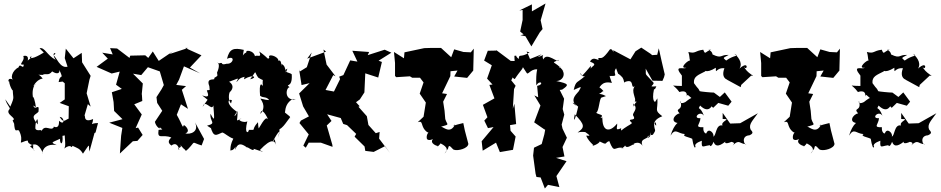

<svg xmlns="http://www.w3.org/2000/svg" viewBox="-20 -839 5374 1097"><path d="M231 -538C246 -551 176 -500 153 -508C141 -514 186 -529 136 -491C132 -472 158 -530 113 -519C126 -491 77 -466 116 -470C113 -436 95 -484 86 -454C48 -436 35 -386 62 -380C18 -406 28 -363 32 -375C35 -340 67 -289 53 -349C51 -267 68 -297 39 -230L10 -272C21 -236 40 -224 35 -216C4 -186 82 -164 52 -151C76 -93 97 -95 60 -142C64 -67 76 -106 89 -92C122 -27 73 -13 124 -33C159 -42 115 -27 170 -8C163 29 198 31 152 -2C184 -32 212 0 225 37C217 40 225 -23 304 -10C265 -27 277 -24 323 -46C321 -13 342 -5 337 -63C370 -65 372 -86 352 -87C345 -49 361 -7 346 10C394 -25 386 18 394 -6C420 7 435 7 454 39C500 -28 484 -12 491 27L520 -79L526 -82L540 -136C490 -136 507 -112 512 -159C448 -131 472 -194 462 -176L482 -244L498 -230L475 -306L491 -384L498 -406L497 -407L449 -483L447 -537L400 -506L356 -561L350 -507L366 -458C323 -446 302 -514 285 -523C318 -539 264 -549 298 -497C249 -522 235 -572 206 -563ZM338 -373 350 -363V-271L321 -251L373 -232L372 -161C352 -154 343 -133 321 -171C349 -170 352 -117 317 -149C321 -84 269 -128 289 -116C275 -82 237 -135 217 -89C222 -105 187 -84 182 -106C181 -143 198 -188 196 -128C148 -184 185 -181 200 -201C206 -258 182 -201 170 -236L185 -227C183 -253 166 -310 170 -274C152 -356 207 -376 170 -345C174 -354 194 -387 224 -390C199 -424 181 -410 223 -411C243 -423 256 -403 278 -431C309 -411 323 -422 319 -440C348 -375 322 -423 315 -370Z M1028 9C1045 19 1035 32 1056 11C1102 -36 1068 -27 1132 -8L1146 -45L1094 -140C1120 -85 1065 -69 1039 -77C1074 -89 1035 -126 1030 -124C1023 -102 1024 -123 990 -183L1014 -243L1054 -217L1019 -326L1043 -347L987 -354L1003 -384L1031 -460L1123 -420L1065 -453L1131 -523L1038 -565H1055L948 -530L968 -546L887 -491L853 -545L827 -508L810 -523L724 -521L720 -508L649 -562L609 -564L624 -528L564 -538L596 -504L532 -457L618 -419L664 -430L643 -355L676 -331L619 -312L629 -256L632 -205L680 -158L604 -138L679 -108L672 -63L665 38C690 15 714 -9 739 -32L765 -34L795 -68L769 -110L755 -107L790 -185L747 -243L793 -262L791 -294L790 -302L796 -362L740 -418L787 -410L825 -455L893 -431L916 -353L903 -329L874 -284L878 -251L907 -206L865 -143C870 -115 901 -93 892 -115C899 -99 925 -100 886 -97C877 -37 909 -75 959 -53C920 -20 973 -3 959 -7C991 -33 1004 9 1004 18C983 0 1034 11 1003 -19Z M1166 -269 1138 -229C1152 -276 1189 -200 1199 -237C1204 -164 1210 -136 1183 -189C1176 -143 1221 -136 1163 -121C1224 -79 1202 -102 1182 -118C1200 -48 1217 -69 1250 -82C1264 -79 1287 -55 1313 -47C1284 12 1307 23 1288 19C1328 29 1327 -29 1324 17C1336 -19 1355 -25 1393 5C1383 -9 1436 35 1429 11C1486 29 1497 36 1464 19C1533 -54 1552 -36 1559 -4C1539 -71 1564 -49 1538 -29C1574 -98 1587 -102 1568 -53C1577 -85 1576 -78 1577 -101C1607 -114 1638 -182 1639 -163C1625 -183 1659 -155 1608 -196C1611 -226 1618 -253 1653 -274L1670 -271C1601 -262 1613 -339 1635 -341C1604 -364 1652 -330 1647 -412C1650 -424 1584 -425 1622 -447C1604 -392 1623 -461 1589 -473C1588 -431 1592 -507 1571 -491C1571 -519 1505 -536 1519 -509C1506 -498 1522 -501 1461 -545C1484 -491 1426 -550 1433 -495C1455 -543 1382 -562 1387 -539C1363 -530 1365 -499 1373 -554C1315 -567 1291 -561 1277 -503C1327 -526 1313 -471 1276 -475C1233 -463 1262 -487 1232 -477C1200 -484 1251 -493 1220 -424C1224 -399 1224 -408 1203 -393C1218 -375 1153 -403 1176 -347C1177 -321 1185 -326 1162 -323C1163 -312 1189 -273 1135 -294ZM1499 -269 1468 -276C1467 -272 1507 -234 1468 -188C1471 -228 1502 -188 1520 -136C1506 -185 1492 -162 1455 -100C1466 -114 1457 -80 1454 -141C1409 -92 1451 -97 1402 -97C1400 -77 1374 -71 1393 -146C1377 -134 1325 -154 1360 -162C1319 -143 1340 -144 1337 -206C1330 -174 1305 -162 1334 -200C1267 -246 1283 -278 1305 -266L1300 -248C1278 -271 1291 -319 1296 -316C1274 -297 1339 -339 1289 -372C1333 -386 1352 -404 1330 -371C1344 -375 1337 -397 1396 -403C1404 -413 1388 -460 1374 -386C1432 -420 1452 -394 1409 -386C1452 -441 1428 -434 1455 -396C1496 -369 1476 -400 1482 -347C1472 -364 1460 -365 1466 -292C1485 -277 1501 -290 1518 -267Z M1914 -195 1941 -131 1963 -124 2015 -74 2006 -58 2063 -2 2067 23 2115 29 2180 -4 2208 35 2146 -47 2149 -85 2127 -78 2085 -125 2076 -175 2028 -229 2035 -232 2014 -255 2036 -271 2062 -311 2067 -420 2141 -396 2162 -485 2143 -492 2216 -538 2178 -555 2081 -524 2089 -542 1993 -549 2022 -487 1981 -494 1942 -410 1918 -401 1923 -387 1888 -316 1840 -325 1884 -410 1897 -403 1846 -470 1828 -556 1843 -544 1735 -504 1761 -539 1733 -455 1689 -428V-442L1703 -353L1749 -364L1689 -305L1712 -231L1745 -174L1699 -150L1691 -136L1744 -71L1713 -7L1727 5L1744 -24H1813L1880 0L1879 -11L1847 -122L1874 -148L1849 -186L1929 -164Z M2540 10C2545 -27 2565 19 2576 17C2595 24 2654 10 2656 -17L2636 -93L2627 -136C2573 -124 2557 -113 2580 -128C2552 -70 2513 -115 2500 -115C2554 -131 2535 -122 2524 -159L2520 -206L2512 -258L2534 -302L2506 -306L2553 -404L2554 -432L2594 -436L2575 -402L2649 -394L2684 -436V-442L2687 -561L2670 -540L2628 -542L2575 -557L2558 -512L2500 -565H2438L2404 -564L2291 -540L2288 -506L2231 -542L2237 -479V-405L2244 -398L2322 -403L2335 -395H2435L2372 -405L2400 -368L2378 -304L2413 -253L2400 -172L2367 -141C2403 -153 2378 -115 2422 -83C2437 -85 2416 -78 2418 -52C2419 -29 2456 -40 2470 -57C2420 -28 2469 -6 2481 -5C2470 12 2516 -36 2494 -22C2498 -17 2558 3 2520 38Z M2988 -424C2997 -406 3008 -444 3048 -443C3053 -445 3041 -434 3044 -351C3065 -386 3093 -358 3049 -348L3055 -283L3033 -294L3068 -236L3032 -140L3090 -100L3095 -98L3090 -71L3075 -16L3031 5L3026 50L3040 153L3045 172L3069 175L3093 238L3111 217L3176 230L3159 167L3217 82L3157 63L3205 55L3194 1L3219 -52L3194 -104L3189 -127L3204 -184L3195 -216L3203 -275L3178 -325L3192 -327C3231 -354 3234 -360 3158 -376C3198 -376 3222 -425 3174 -456C3196 -463 3157 -466 3200 -432C3150 -496 3120 -473 3172 -497C3170 -472 3104 -546 3084 -499C3069 -535 3110 -530 3051 -512C3095 -541 3070 -525 3008 -502C2987 -558 2979 -544 3006 -540C2951 -505 2946 -536 2944 -502C2917 -523 2941 -522 2919 -520C2920 -444 2936 -475 2929 -490L2898 -491L2815 -553L2816 -550L2767 -549L2746 -493L2790 -466L2763 -390L2794 -356L2776 -354L2805 -277L2739 -240L2765 -169L2747 -150L2768 -107L2800 -113L2732 -32L2738 22L2814 -24L2836 30L2911 17L2926 -59L2897 -92L2894 -124L2929 -130L2919 -246L2910 -218L2917 -330L2926 -349L2901 -380C2929 -428 2890 -402 2921 -387C2950 -433 2978 -454 2964 -461ZM2966 -782V-725L2952 -659L2972 -642L2953 -638L2982 -632L3016 -574L3064 -654L3080 -673L3069 -723L3097 -819L3019 -774V-814L2947 -779Z M3778 -414C3766 -463 3755 -513 3744 -563L3735 -526L3706 -524L3698 -531L3644 -567L3611 -546L3582 -500L3484 -552C3486 -520 3484 -565 3465 -557C3419 -493 3416 -511 3398 -507C3409 -478 3372 -527 3351 -487C3407 -466 3348 -462 3356 -439C3352 -472 3372 -476 3306 -406C3283 -446 3300 -390 3324 -406C3279 -364 3270 -381 3258 -325C3308 -347 3303 -348 3287 -318C3263 -291 3240 -268 3273 -234L3253 -250C3248 -266 3316 -192 3286 -242C3266 -147 3253 -132 3264 -186C3323 -125 3322 -111 3280 -82C3318 -93 3363 -72 3315 -91C3367 -55 3345 -65 3329 -64C3347 -20 3391 -1 3363 -5C3388 -10 3421 -33 3399 -34C3457 -5 3430 -23 3461 -33C3492 46 3489 -7 3544 7C3499 9 3569 13 3549 -31C3545 37 3603 -28 3603 -11C3581 -9 3628 -43 3651 -6C3631 -57 3690 -34 3699 -84C3698 -30 3649 -61 3710 -69C3737 -109 3713 -82 3718 -150C3692 -131 3731 -160 3729 -121C3700 -145 3749 -170 3764 -175C3716 -212 3740 -204 3736 -277L3723 -257C3728 -256 3700 -252 3717 -331C3700 -353 3716 -304 3730 -346C3671 -340 3730 -355 3710 -371C3658 -429 3673 -401 3669 -447L3708 -378L3765 -377L3774 -398ZM3513 -414C3505 -428 3541 -395 3539 -391C3545 -384 3547 -354 3549 -370C3611 -395 3578 -328 3607 -346C3582 -317 3620 -272 3606 -260L3638 -252C3598 -279 3605 -196 3598 -248C3634 -213 3584 -193 3600 -175C3618 -142 3553 -170 3591 -136C3576 -121 3562 -122 3519 -84C3541 -75 3523 -100 3530 -107C3490 -88 3509 -113 3506 -133C3462 -78 3418 -88 3422 -174C3415 -140 3429 -181 3403 -163C3445 -184 3396 -184 3386 -195C3403 -200 3404 -281 3418 -282L3442 -290C3393 -318 3386 -283 3426 -319C3445 -298 3392 -369 3395 -326C3405 -331 3413 -381 3476 -365C3453 -429 3468 -397 3468 -405C3521 -403 3476 -417 3500 -449Z M4055 -223 4084 -251 4141 -235 4160 -258 4121 -311 4093 -285 4059 -310C4041 -310 3981 -316 3978 -318C3964 -345 3975 -321 3945 -364C3941 -403 3971 -411 4009 -431C3967 -430 4021 -412 4018 -458C3993 -438 4011 -415 4070 -452C4070 -408 4069 -454 4119 -449C4090 -374 4167 -381 4133 -384L4212 -341L4215 -354L4272 -407C4306 -400 4245 -418 4228 -464C4247 -419 4265 -501 4205 -447C4228 -482 4190 -522 4175 -532C4209 -515 4176 -528 4129 -493C4113 -509 4104 -505 4143 -525C4095 -528 4106 -501 4051 -528C4047 -560 4006 -552 4044 -555C4008 -546 4011 -521 3998 -555C3946 -548 3957 -531 3913 -542C3921 -518 3918 -502 3923 -493C3915 -499 3855 -446 3901 -452C3887 -440 3825 -471 3876 -407V-348C3801 -347 3824 -365 3862 -313C3862 -313 3908 -332 3904 -288C3911 -309 3906 -289 3962 -259C3947 -289 3937 -289 3896 -256C3869 -242 3863 -255 3868 -261C3885 -200 3831 -227 3863 -191C3835 -188 3799 -135 3868 -135C3867 -154 3832 -134 3811 -64C3840 -111 3851 -75 3894 -73C3872 -61 3919 -55 3935 -46C3941 -8 3950 15 3954 -1C3941 -22 3996 -36 3990 -35C3986 19 3999 -10 4049 -10C4024 -15 4041 16 4057 -29C4065 -7 4080 6 4126 -31C4119 -26 4122 -11 4162 -30C4144 -27 4191 -31 4166 -8C4206 -47 4205 -16 4244 -15C4233 -5 4211 -63 4262 -66C4292 -79 4275 -89 4268 -100C4257 -130 4280 -149 4310 -192L4209 -135L4152 -133L4109 -194V-159C4165 -160 4095 -147 4108 -122C4068 -131 4073 -60 4055 -59C4064 -75 4029 -113 4016 -78C4014 -72 3995 -83 3999 -112C3944 -110 3981 -129 3982 -164C3934 -159 3978 -212 4002 -178C3977 -242 3964 -204 3980 -236C4034 -183 4049 -247 4048 -229Z M4632 10C4637 -27 4657 19 4668 17C4687 24 4746 10 4748 -17L4728 -93L4719 -136C4665 -124 4649 -113 4672 -128C4644 -70 4605 -115 4592 -115C4646 -131 4627 -122 4616 -159L4612 -206L4604 -258L4626 -302L4598 -306L4645 -404L4646 -432L4686 -436L4667 -402L4741 -394L4776 -436V-442L4779 -561L4762 -540L4720 -542L4667 -557L4650 -512L4592 -565H4530L4496 -564L4383 -540L4380 -506L4323 -542L4329 -479V-405L4336 -398L4414 -403L4427 -395H4527L4464 -405L4492 -368L4470 -304L4505 -253L4492 -172L4459 -141C4495 -153 4470 -115 4514 -83C4529 -85 4508 -78 4510 -52C4511 -29 4548 -40 4562 -57C4512 -28 4561 -6 4573 -5C4562 12 4608 -36 4586 -22C4590 -17 4650 3 4612 38Z M5075 -223 5104 -251 5161 -235 5180 -258 5141 -311 5113 -285 5079 -310C5061 -310 5001 -316 4998 -318C4984 -345 4995 -321 4965 -364C4961 -403 4991 -411 5029 -431C4987 -430 5041 -412 5038 -458C5013 -438 5031 -415 5090 -452C5090 -408 5089 -454 5139 -449C5110 -374 5187 -381 5153 -384L5232 -341L5235 -354L5292 -407C5326 -400 5265 -418 5248 -464C5267 -419 5285 -501 5225 -447C5248 -482 5210 -522 5195 -532C5229 -515 5196 -528 5149 -493C5133 -509 5124 -505 5163 -525C5115 -528 5126 -501 5071 -528C5067 -560 5026 -552 5064 -555C5028 -546 5031 -521 5018 -555C4966 -548 4977 -531 4933 -542C4941 -518 4938 -502 4943 -493C4935 -499 4875 -446 4921 -452C4907 -440 4845 -471 4896 -407V-348C4821 -347 4844 -365 4882 -313C4882 -313 4928 -332 4924 -288C4931 -309 4926 -289 4982 -259C4967 -289 4957 -289 4916 -256C4889 -242 4883 -255 4888 -261C4905 -200 4851 -227 4883 -191C4855 -188 4819 -135 4888 -135C4887 -154 4852 -134 4831 -64C4860 -111 4871 -75 4914 -73C4892 -61 4939 -55 4955 -46C4961 -8 4970 15 4974 -1C4961 -22 5016 -36 5010 -35C5006 19 5019 -10 5069 -10C5044 -15 5061 16 5077 -29C5085 -7 5100 6 5146 -31C5139 -26 5142 -11 5182 -30C5164 -27 5211 -31 5186 -8C5226 -47 5225 -16 5264 -15C5253 -5 5231 -63 5282 -66C5312 -79 5295 -89 5288 -100C5277 -130 5300 -149 5330 -192L5229 -135L5172 -133L5129 -194V-159C5185 -160 5115 -147 5128 -122C5088 -131 5093 -60 5075 -59C5084 -75 5049 -113 5036 -78C5034 -72 5015 -83 5019 -112C4964 -110 5001 -129 5002 -164C4954 -159 4998 -212 5022 -178C4997 -242 4984 -204 5000 -236C5054 -183 5069 -247 5068 -229Z"/></svg>

Font: Asimov Aggro
Style: Condensed
Weight: 500
Designer: Google
Version: Version 2.000980; 2014